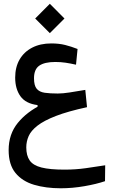

<svg xmlns="http://www.w3.org/2000/svg" viewBox="-20 -699 626 1031"><path d="M306.6 312Q226.1 312 162.8 293.2Q99.6 274.4 63 229.7Q26.4 185.1 26.4 106.9Q26.4 21.5 75.4 -38.8Q124.5 -99.1 204.6 -137.7L205.1 -116.2L181.6 -122.1V-134.8Q118.2 -142.6 89.8 -182.1Q61.5 -221.7 61.5 -282.2Q61.5 -338.4 85.2 -379.4Q108.9 -420.4 152.6 -443.1Q196.3 -465.8 255.4 -465.8Q296.9 -465.8 329.8 -457.5Q362.8 -449.2 396.5 -436L388.2 -351.6Q358.4 -358.4 332 -362.3Q305.7 -366.2 276.9 -366.2Q219.2 -366.2 190.9 -346.4Q162.6 -326.7 162.6 -278.8Q162.6 -239.7 177 -222.4Q191.4 -205.1 220 -200.9Q248.5 -196.8 290 -196.8Q316.9 -196.8 353 -202.4Q389.2 -208 438 -216.3L447.3 -123.5Q344.2 -101.1 280 -76.2Q215.8 -51.3 181.2 -24.2Q146.5 2.9 133.8 32Q121.1 61 121.1 92.3Q121.1 136.2 139.4 162.6Q157.7 189 202.6 200.4Q247.6 211.9 326.2 211.9Q385.7 211.9 440.9 204.1Q496.1 196.3 544.9 188.5L543.9 273.9Q497.6 289.6 433.1 300.8Q368.7 312 306.6 312ZM247.6 -521 168.9 -599.6 247.6 -678.7 326.2 -599.6Z"/></svg>

Font: Cascadia Code
Style: Regular
Weight: 400
Designer: Aaron Bell
Foundry: Saja Typeworks
Version: Version 2404.023